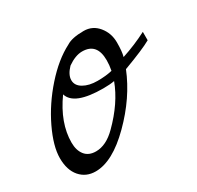

<svg xmlns="http://www.w3.org/2000/svg" viewBox="-140 -805 983 959"><g transform="rotate(-30 352.0 -325.0)"><path d="M350.1 -623Q382.3 -644 450.2 -644Q501 -644 533.4 -604.5Q565.9 -564.9 565.9 -511.5Q565.9 -458 558.1 -431.2Q634.3 -456.1 704.1 -492.2V-443.8Q659.2 -418 538.1 -373Q483.9 -238.3 366.9 -122.1Q250 -5.9 152.8 -5.9Q97.7 -5.9 63.7 -44.9Q29.8 -84 29.8 -152.6Q29.8 -221.2 75.9 -317.6Q122.1 -414.1 197 -498.5Q272 -583 350.1 -623ZM119.1 -190.9Q119.1 -146 140.6 -118.9Q162.1 -91.8 204.1 -91.8Q262.7 -91.8 319.8 -148.9Q418 -246.1 457 -351.1Q432.1 -346.2 393.1 -346.2Q225.1 -346.2 203.1 -420.9Q119.1 -303.7 119.1 -190.9ZM471.2 -401.9Q477.1 -431.6 477.1 -460Q477.1 -559.1 392.1 -559.1Q353 -559.1 307.1 -526.9Q273.9 -492.7 273.9 -461.4Q273.9 -430.2 305.9 -411.6Q337.9 -393.1 386.5 -393.1Q435.1 -393.1 471.2 -401.9Z"/></g></svg>

Font: Marck Script
Style: Regular
Weight: 400
Designer: Denis Masharov, Marck Fogel
Foundry: Denis Masharov
Version: Version 1.002